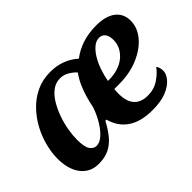

<svg xmlns="http://www.w3.org/2000/svg" viewBox="-97 -806 1073 1073"><g transform="rotate(-45 440.0 -269.0)"><path d="M183 10Q147 10 120.5 -4Q94 -18 76 -42.5Q58 -67 49 -100.5Q40 -134 40 -173Q40 -220 53 -271.5Q66 -323 92 -371.5Q118 -420 156 -459.5Q194 -499 243.5 -522.5Q293 -546 354 -546Q404 -546 445 -530.5Q486 -515 520 -485Q559 -515 608.5 -531.5Q658 -548 719 -548Q794 -548 834.5 -517Q875 -486 875 -430Q875 -376 836.5 -329.5Q798 -283 730.5 -254Q663 -225 577 -225H540Q539 -215 538.5 -205Q538 -195 538 -187Q538 -149 550 -121.5Q562 -94 586.5 -80Q611 -66 647 -66Q696 -66 734 -91.5Q772 -117 793 -147Q799 -140 802.5 -128.5Q806 -117 806 -104Q806 -80 785 -53.5Q764 -27 720.5 -8.5Q677 10 608 10Q517 10 462 -27Q407 -64 388 -135H379Q355 -89 328 -56.5Q301 -24 266.5 -7Q232 10 183 10ZM246 -70Q271 -70 297 -93Q323 -116 346 -154Q369 -192 384 -236Q391 -271 401 -306Q411 -341 426 -374Q441 -407 461 -434Q451 -448 424.5 -465Q398 -482 368 -482Q333 -482 305 -461Q277 -440 256 -405Q235 -370 220.5 -329Q206 -288 199 -246.5Q192 -205 192 -172Q192 -114 207.5 -92Q223 -70 246 -70ZM556 -282Q593 -282 625 -292Q657 -302 680.5 -321Q704 -340 717.5 -366Q731 -392 731 -423Q731 -454 718 -471Q705 -488 682 -488Q658 -488 636 -469.5Q614 -451 596 -421Q578 -391 565.5 -354.5Q553 -318 547 -282Z"/></g></svg>

Font: Noto Serif
Style: Italic
Weight: 400
Italic angle: -12°
Designer: Monotype Design Team
Foundry: Monotype Imaging Inc.
Version: Version 2.013